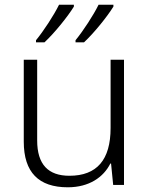

<svg xmlns="http://www.w3.org/2000/svg" viewBox="-20 -786 636 816"><path d="M462 -758V-766H399C377 -721 333 -654 301 -615V-606H337C380 -646 437 -717 462 -758ZM294 -758V-766H231C209 -721 165 -654 133 -615V-606H169C212 -646 269 -717 294 -758ZM507 -532H450V-242C450 -107 392 -39 275 -39C185 -39 138 -87 138 -189V-532H81V-184C81 -53 145 10 268 10C359 10 420 -33 449 -91H452L461 0H507Z"/></svg>

Font: Noto Sans Telugu Light
Style: Regular
Weight: 300
Designer: Jelle Bosma - Monotype Design Team
Foundry: Monotype Imaging Inc.
Version: Version 2.005